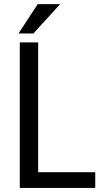

<svg xmlns="http://www.w3.org/2000/svg" viewBox="-20 -918 515 938"><path d="M166.5 -76.7H445.3V0H76.7V-710.9H166.5ZM164.6 -897.9H273.9L143.1 -754.4H70.3Z"/></svg>

Font: RobotoCondensed-Regular
Style: Regular
Weight: 400
Designer: Google
Version: Version 2.001201; 2014